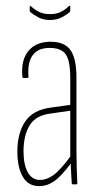

<svg xmlns="http://www.w3.org/2000/svg" viewBox="-20 -627 339 653"><path d="M227 0Q224 0 224 -4Q222 -31 221 -55.5Q220 -80 220 -93L219 -94V-362Q219 -419 204 -441.5Q189 -464 149 -464Q109 -464 91 -439Q73 -414 77 -366Q77 -362 73 -362H60Q56 -362 56 -366Q51 -422 76 -453Q101 -484 149 -485Q198 -486 219 -457.5Q240 -429 240 -363V-111Q240 -83 241 -55.5Q242 -28 243 -4Q243 0 240 0ZM113 6Q76 6 57.5 -26Q39 -58 39 -111Q39 -174 65.5 -213.5Q92 -253 152 -261L223 -271V-251L153 -241Q102 -235 81 -201Q60 -167 60 -112Q60 -67 74.5 -41Q89 -15 116 -15Q139 -15 162.5 -32Q186 -49 224 -101V-75Q188 -27 164 -10.5Q140 6 113 6ZM150 -559Q127 -559 109.5 -568.5Q92 -578 83 -586Q81 -588 81 -591V-603Q81 -606 82.5 -607Q84 -608 85 -606Q98 -594 113 -586.5Q128 -579 150 -579Q172 -579 187 -586.5Q202 -594 214 -606Q217 -608 218 -607Q219 -606 219 -603V-591Q219 -588 217 -586Q207 -577 190 -568Q173 -559 150 -559Z"/></svg>

Font: Sofia Sans Extra Condensed Thin
Style: Regular
Weight: 250
Version: Version 4.100